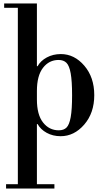

<svg xmlns="http://www.w3.org/2000/svg" viewBox="-20 -774 610 1108"><path d="M330 12Q285 12 249.5 -7.5Q214 -27 197 -58H193V289H294V314H15V289H83V-729H4V-754H193V-392H197Q214 -423 250 -442.5Q286 -462 331 -462Q409 -462 466.5 -395Q524 -328 524 -225Q524 -122 466 -55Q408 12 330 12ZM319 -22Q348 -22 364 -38Q380 -54 388 -98Q396 -142 396 -224Q396 -306 388 -350.5Q380 -395 363.5 -411.5Q347 -428 318 -428Q263 -428 228 -382.5Q193 -337 193 -249V-200Q193 -112 228.5 -67Q264 -22 319 -22Z"/></svg>

Font: Libre Bodoni
Style: Regular
Weight: 400
Designer: Pablo Impallari, Rodrigo Fuenzalida
Foundry: Pablo Impallari, Rodrigo Fuenzalida
Version: Version 1.001